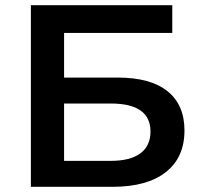

<svg xmlns="http://www.w3.org/2000/svg" viewBox="-20 -720 775 740"><path d="M99 -700H644V-593H227V-421H434Q560 -421 625.5 -368.5Q691 -316 691 -217Q691 -113 619 -56.5Q547 0 414 0H99ZM407 -100Q482 -100 521 -129Q560 -158 560 -213Q560 -321 407 -321H227V-100Z"/></svg>

Font: CMG Sans SemiBold
Style: Regular
Weight: 600
Designer: Julieta Ulanovsky
Foundry: Julieta Ulanovsky
Version: Version 7.200